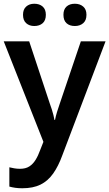

<svg xmlns="http://www.w3.org/2000/svg" viewBox="-21 -765 584 1026"><path d="M-1 -544H135L245 -212Q251 -196 256 -180Q261 -164 264.5 -150Q268 -136 270 -124H273Q277 -145 283.5 -166Q290 -187 298 -210L411 -544H543L312 65Q291 123 263 162.5Q235 202 195.5 221.5Q156 241 98 241Q77 241 60 238.5Q43 236 29 232V129Q41 132 55.5 134.5Q70 137 86 137Q116 137 135.5 124.5Q155 112 169 89.5Q183 67 194 36L211 -7ZM102 -686Q102 -715 119 -730Q136 -745 162 -745Q190 -745 207 -730Q224 -715 224 -686Q224 -656 207 -641Q190 -626 162 -626Q136 -626 119 -641Q102 -656 102 -686ZM318 -686Q318 -715 334.5 -730Q351 -745 379 -745Q406 -745 423.5 -730Q441 -715 441 -686Q441 -656 423.5 -641Q406 -626 379 -626Q351 -626 334.5 -641Q318 -656 318 -686Z"/></svg>

Font: Noto Sans Hebrew Thin SemiBold
Style: Regular
Weight: 600
Version: Version 3.001